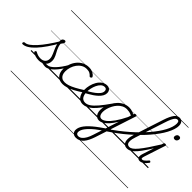

<svg xmlns="http://www.w3.org/2000/svg" viewBox="-312 -1925 3351 3351"><g transform="rotate(45 1363.5 -250.0)"><path d="M-183 17Q-194 17 -198 9.5Q-202 2 -200 -7Q-198 -16 -190 -23.5Q-182 -31 -169 -31Q-134 -31 -87 -64Q-40 -97 15 -158Q70 -219 130.5 -304Q191 -389 255 -495L285 -479Q220 -362 156.5 -270Q93 -178 34 -114Q-25 -50 -80 -16.5Q-135 17 -183 17ZM371 17Q357 17 341 14.5Q325 12 307.5 8.5Q290 5 268 2L292 -21Q313 -23 330 -25.5Q347 -28 360.5 -29.5Q374 -31 384 -31Q393 -31 397 -23.5Q401 -16 399.5 -7Q398 2 390.5 9.5Q383 17 371 17ZM213 19Q170 19 131 7Q92 -5 66 -23Q57 -32 57 -41Q57 -50 64 -57Q73 -66 79.5 -66Q86 -66 97 -59Q124 -43 152.5 -35Q181 -27 213 -27Q272 -27 304 -57.5Q336 -88 336 -140Q336 -165 329 -189.5Q322 -214 311 -239.5Q300 -265 287.5 -292Q275 -319 263.5 -348Q252 -377 245 -410.5Q238 -444 238 -481Q238 -520 256.5 -536.5Q275 -553 294 -553Q307 -553 314 -546Q321 -539 321 -528Q321 -514 310 -496Q299 -478 282 -457Q285 -423 294 -394.5Q303 -366 315.5 -341Q328 -316 341 -292.5Q354 -269 365.5 -245Q377 -221 384 -195.5Q391 -170 391 -139Q391 -68 343.5 -24.5Q296 19 213 19ZM0 486H550V496H0ZM0 -20H550V0H0ZM0 -505H550V-500H0ZM0 -1006H550V-996H0Z M372 17Q361 17 356 9.5Q351 2 352.5 -7Q354 -16 362.5 -23.5Q371 -31 386 -31Q411 -31 443 -51Q475 -71 510.5 -108Q546 -145 582.5 -195.5Q619 -246 653 -307Q658 -316 667 -315Q676 -314 682 -307.5Q688 -301 683 -292Q646 -222 607 -165Q568 -108 528 -67.5Q488 -27 449 -5Q410 17 372 17ZM550 486V496ZM550 -20V0ZM550 -505V-500ZM550 -1006V-996Z M802 17Q716 17 670 -35Q624 -87 624 -175Q624 -241 645.5 -302.5Q667 -364 707 -413Q747 -462 802 -490.5Q857 -519 924 -519Q980 -519 1021 -498.5Q1062 -478 1082 -447Q1088 -438 1086.5 -431Q1085 -424 1075 -415Q1064 -408 1056 -408Q1048 -408 1041 -416Q1022 -439 994 -454.5Q966 -470 918 -470Q863 -470 819.5 -444Q776 -418 744.5 -375Q713 -332 696.5 -279.5Q680 -227 680 -174Q680 -130 694.5 -98Q709 -66 737 -48.5Q765 -31 807 -31Q818 -31 822.5 -23.5Q827 -16 826 -6.5Q825 3 818.5 10Q812 17 802 17ZM550 486H1085V496H550ZM550 -20H1085V0H550ZM550 -505H1085V-500H550ZM550 -1006H1085V-996H550Z M802 17Q789 17 783.5 10Q778 3 779 -6.5Q780 -16 787.5 -23.5Q795 -31 807 -31Q847 -31 894.5 -46Q942 -61 1006 -95Q1070 -129 1158 -186Q1167 -191 1173 -187.5Q1179 -184 1182 -175.5Q1185 -167 1183 -157.5Q1181 -148 1175 -144Q1085 -84 1018 -49Q951 -14 899 1.5Q847 17 802 17ZM1085 486V496ZM1085 -20V0ZM1085 -505V-500ZM1085 -1006V-996Z M1155 -180Q1190 -198 1233.5 -224Q1277 -250 1317.5 -280.5Q1358 -311 1385 -345.5Q1412 -380 1412 -416Q1412 -439 1400.5 -454.5Q1389 -470 1364 -470Q1353 -470 1348.5 -477Q1344 -484 1345 -494Q1346 -504 1353.5 -511.5Q1361 -519 1373 -519Q1403 -519 1423.5 -507Q1444 -495 1455.5 -474Q1467 -453 1467 -424Q1467 -386 1447 -351Q1427 -316 1394 -285Q1361 -254 1321.5 -227Q1282 -200 1243 -178Q1204 -156 1171 -138ZM1085 486H1529V496H1085ZM1085 -20H1529V0H1085ZM1085 -505H1529V-500H1085ZM1085 -1006H1529V-996H1085Z M1297 17Q1266 17 1241.5 6.5Q1217 -4 1198.5 -23.5Q1180 -43 1167.5 -69Q1155 -95 1149 -125.5Q1143 -156 1143 -190Q1143 -239 1157 -296Q1171 -353 1200 -403.5Q1229 -454 1272.5 -486.5Q1316 -519 1375 -519Q1386 -519 1389.5 -511.5Q1393 -504 1391 -494Q1389 -484 1381.5 -477Q1374 -470 1363 -470Q1321 -470 1290 -440.5Q1259 -411 1238.5 -366.5Q1218 -322 1208 -274.5Q1198 -227 1198 -189Q1198 -157 1204.5 -128.5Q1211 -100 1224 -78Q1237 -56 1259 -44Q1281 -32 1311 -32Q1357 -32 1405.5 -64Q1454 -96 1517 -169.5Q1580 -243 1665 -366Q1670 -373 1678.5 -370Q1687 -367 1692.5 -359.5Q1698 -352 1694 -346Q1627 -244 1572.5 -174Q1518 -104 1472 -62Q1426 -20 1383.5 -1.5Q1341 17 1297 17ZM1529 486V496ZM1529 -20V0ZM1529 -505V-500ZM1529 -1006V-996Z M1631 515Q1583 515 1556 488.5Q1529 462 1529 422Q1529 388 1543 353.5Q1557 319 1584 283.5Q1611 248 1650.5 210.5Q1690 173 1741 133Q1765 115 1789 97.5Q1813 80 1836.5 63.5Q1860 47 1883 31L1963 -214Q1916 -134 1870 -83Q1824 -32 1781.5 -7.5Q1739 17 1699 17Q1666 17 1640.5 -1Q1615 -19 1601 -52.5Q1587 -86 1587 -131Q1587 -177 1601.5 -229.5Q1616 -282 1644 -333.5Q1672 -385 1712 -427Q1752 -469 1804.5 -494Q1857 -519 1919 -519Q1940 -519 1963 -515Q1986 -511 2008 -502.5Q2030 -494 2050 -482L2055 -498Q2059 -507 2065.5 -511Q2072 -515 2084 -515Q2103 -515 2107.5 -507.5Q2112 -500 2108 -488L1861 271Q1843 324 1821 369Q1799 414 1771.5 446.5Q1744 479 1709 497Q1674 515 1631 515ZM1640 466Q1677 466 1708.5 439.5Q1740 413 1765 367.5Q1790 322 1808 263L1860 103Q1845 114 1829.5 125.5Q1814 137 1798 148.5Q1782 160 1766 172Q1719 210 1685.5 244Q1652 278 1630 308Q1608 338 1597.5 364.5Q1587 391 1587 414Q1587 429 1592.5 440.5Q1598 452 1610 459Q1622 466 1640 466ZM1713 -33Q1752 -33 1801.5 -72.5Q1851 -112 1906.5 -190.5Q1962 -269 2019 -386L2036 -438Q1998 -458 1967.5 -463.5Q1937 -469 1910 -469Q1861 -469 1819.5 -447.5Q1778 -426 1745.5 -390Q1713 -354 1690 -309.5Q1667 -265 1655 -220Q1643 -175 1643 -136Q1643 -106 1651 -82.5Q1659 -59 1674.5 -46Q1690 -33 1713 -33ZM1529 486H2164V496H1529ZM1529 -20H2164V0H1529ZM1529 -505H2164V-500H1529ZM1529 -1006H2164V-996H1529Z M1926 59Q1913 67 1905.5 64Q1898 61 1896 52Q1894 43 1897 33Q1900 23 1909 18Q1994 -38 2072 -98Q2150 -158 2222 -220.5Q2294 -283 2357.5 -346.5Q2421 -410 2474.5 -472.5Q2528 -535 2570.5 -595Q2613 -655 2642.5 -710.5Q2672 -766 2687.5 -816Q2703 -866 2703 -908Q2703 -919 2711 -925Q2719 -931 2730 -931Q2741 -931 2749 -925Q2757 -919 2757 -908Q2757 -863 2740 -810Q2723 -757 2691.5 -697.5Q2660 -638 2615 -575Q2570 -512 2513.5 -446Q2457 -380 2390.5 -314.5Q2324 -249 2249.5 -184Q2175 -119 2093.5 -58Q2012 3 1926 59ZM2164 486H2177V496H2164ZM2164 -20H2177V0H2164ZM2164 -505H2177V-500H2164ZM2164 -1006H2177V-996H2164Z M2391 17Q2341 17 2314 -14Q2287 -45 2286 -102Q2285 -159 2309 -234L2489 -787Q2528 -906 2570 -960.5Q2612 -1015 2666 -1015Q2696 -1015 2716 -1001Q2736 -987 2746 -963.5Q2756 -940 2756 -910Q2756 -898 2748 -891.5Q2740 -885 2729 -885Q2718 -885 2710 -891.5Q2702 -898 2702 -910Q2702 -927 2698.5 -939Q2695 -951 2686 -958Q2677 -965 2662 -965Q2640 -965 2620.5 -945Q2601 -925 2580.5 -881.5Q2560 -838 2537 -765L2361 -224Q2339 -160 2337.5 -117Q2336 -74 2353 -52.5Q2370 -31 2404 -31Q2415 -31 2419.5 -23.5Q2424 -16 2422 -7Q2420 2 2412 9.5Q2404 17 2391 17ZM2176 486H2570V496H2176ZM2176 -20H2570V0H2176ZM2176 -505H2570V-500H2176ZM2176 -1006H2570V-996H2176Z M2392 17Q2381 17 2376 9.5Q2371 2 2372.5 -7Q2374 -16 2382.5 -23.5Q2391 -31 2406 -31Q2434 -31 2467 -54.5Q2500 -78 2543.5 -130Q2587 -182 2645 -267Q2703 -352 2780 -476Q2786 -486 2795.5 -485Q2805 -484 2810.5 -476Q2816 -468 2810 -459Q2725 -318 2664 -225.5Q2603 -133 2557 -80Q2511 -27 2472 -5Q2433 17 2392 17ZM2570 486V496ZM2570 -20V0ZM2570 -505V-500ZM2570 -1006V-996Z M2704 15Q2663 15 2649 -18Q2635 -51 2659 -120L2781 -494Q2785 -506 2791 -510.5Q2797 -515 2810 -515Q2827 -515 2833 -509Q2839 -503 2835 -491L2708 -103Q2696 -67 2697.5 -50.5Q2699 -34 2717 -34Q2734 -34 2751 -45.5Q2768 -57 2784.5 -74.5Q2801 -92 2815 -109Q2822 -117 2827.5 -118Q2833 -119 2840 -113Q2851 -106 2852 -99.5Q2853 -93 2849 -86Q2833 -63 2810.5 -39.5Q2788 -16 2761 -0.5Q2734 15 2704 15ZM2870 -683Q2853 -683 2841.5 -692Q2830 -701 2830 -719Q2830 -743 2845 -762.5Q2860 -782 2888 -782Q2905 -782 2916.5 -773Q2928 -764 2928 -745Q2928 -722 2913 -702.5Q2898 -683 2870 -683ZM2570 486H2895V496H2570ZM2570 -20H2895V0H2570ZM2570 -505H2895V-500H2570ZM2570 -1006H2895V-996H2570Z"/></g></svg>

Font: Playwrite CA Guides
Style: Regular
Weight: 400
Designer: Veronika Burian, José Scaglione
Foundry: TypeTogether
Version: Version 1.003